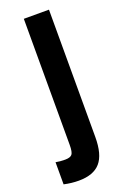

<svg xmlns="http://www.w3.org/2000/svg" viewBox="-182 -606 548 848"><g transform="rotate(-20 92.0 -182.5)"><path d="M34.2 194.8Q0 194.8 -35.2 187V83Q-15.1 86.9 8.8 86.9Q32.7 86.9 41.3 76.7Q49.8 66.4 49.8 32.2V-560.1H168V38.1Q168 120.6 135.7 157.7Q103.5 194.8 34.2 194.8Z"/></g></svg>

Font: TASA Explorer SemiBold
Style: Regular
Weight: 600
Designer: Weizhong Zhang
Foundry: Local Remote
Version: Version 1.000;Glyphs 3.1.2 (3151)